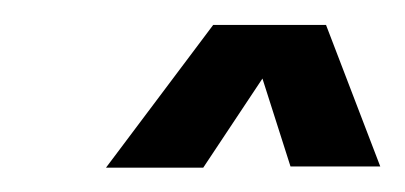

<svg xmlns="http://www.w3.org/2000/svg" viewBox="-20 -743 325 154"><path d="M65 -608.5 151 -723H241.5L285 -609.5H213L190.5 -680L143 -608.5Z"/></svg>

Font: Anybody UltraCondensed Regular
Style: Bold Italic
Weight: 700
Width: 1
Italic angle: -10°
Designer: Tyler Finck
Foundry: Etcetera Type Company
Version: Version 1.010; ttfautohint (v1.8.3) -l 8 -r 50 -G 200 -x 14 